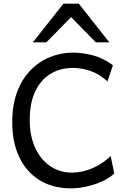

<svg xmlns="http://www.w3.org/2000/svg" viewBox="-20 -1011 702 1043"><path d="M581.1 -163.6 600.6 -68.4Q572.3 -42 531.5 -24.2Q490.7 -6.3 447 2.9Q403.3 12.2 366.2 12.2Q267.6 12.2 195.8 -31.7Q124 -75.7 85.2 -156.2Q46.4 -236.8 46.4 -346.7Q46.4 -440.9 73.2 -512Q100.1 -583 146.7 -630.4Q193.4 -677.7 252.4 -701.4Q311.5 -725.1 376 -725.1Q428.2 -725.1 484.6 -710.4Q541 -695.8 593.3 -656.7L564 -568.8Q518.1 -610.4 469.2 -626.2Q420.4 -642.1 376 -642.1Q308.1 -642.1 255.1 -610.4Q202.1 -578.6 171.9 -515.6Q141.6 -452.6 141.6 -358.9Q141.6 -271.5 171.4 -207.3Q201.2 -143.1 253.2 -108.2Q305.2 -73.2 371.1 -73.2Q426.8 -73.2 483.4 -97.9Q540 -122.6 581.1 -163.6ZM231.9 -781.2H158.7L324.7 -991.2H407.7L573.7 -781.2H500.5L366.2 -918Z"/></svg>

Font: Andika LitF DSA DSG
Style: Regular
Weight: 400
Designer: Victor Gaultney, Annie Olsen, Julie Remington, Don Collingsworth, Eric Hays, Becca Hirsbrunner
Foundry: SIL International
Version: Version 6.200 ; LitF DSA DSG; ttfautohint (v1.8.3.10-c5d8)